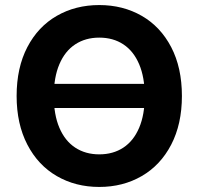

<svg xmlns="http://www.w3.org/2000/svg" viewBox="-20 -737 793 767"><path d="M604.4 -305.6H148.7V-402H604.4ZM376.5 9.8Q281.9 9.8 206.9 -33.6Q132 -76.9 89.2 -159.4Q46.4 -241.9 46.4 -353.5Q46.4 -466.6 89.2 -548.7Q132 -630.7 206.9 -673.7Q281.9 -716.8 376.5 -716.8Q471.2 -716.8 546.2 -673.7Q621.1 -630.7 663.9 -548.7Q706.7 -466.6 706.7 -353.5Q706.7 -241.4 663.9 -159.1Q621.1 -76.9 546.2 -33.6Q471.2 9.8 376.5 9.8ZM376.5 -586.7Q321.5 -586.7 280.5 -559.8Q239.5 -532.9 217.2 -480.4Q194.9 -428 194.9 -353.5Q194.9 -279 217.2 -226.6Q239.5 -174.2 280.5 -147.3Q321.5 -120.4 376.5 -120.4Q432 -120.4 472.8 -147.3Q513.6 -174.2 535.9 -226.6Q558.2 -279 558.2 -353.5Q558.2 -428 535.9 -480.4Q513.6 -532.9 472.8 -559.8Q432 -586.7 376.5 -586.7Z"/></svg>

Font: Pretendard Std Variable
Style: Regular
Weight: 400
Designer: Base glyphs from Inter by Rasmus Andersson; Hangeul glyphs from Noto Sans CJK(Source Han Sans) by Jang Soo-young and Kan
Foundry: Kil Hyung-jin
Version: Version 1.309;Glyphs 3.2 (3225)